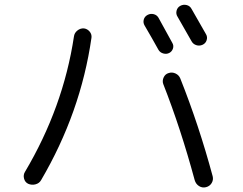

<svg xmlns="http://www.w3.org/2000/svg" viewBox="-20 -817 1040 823"><path d="M659.2 -603.5Q632.8 -651.4 599.6 -708Q592.8 -719.7 596.2 -732.9Q599.6 -746.1 612.3 -752.9Q625 -759.8 638.7 -756.3Q652.3 -752.9 659.2 -741.2L718.8 -632.8Q725.6 -621.1 721.2 -608.4Q716.8 -595.7 705.1 -589.8Q693.4 -584 679.7 -587.9Q666 -591.8 659.2 -603.5ZM800.8 -640.6Q778.3 -680.7 741.2 -745.1Q733.4 -756.8 736.8 -771Q740.2 -785.2 752.9 -792Q765.6 -798.8 779.8 -795.4Q793.9 -792 800.8 -779.3Q820.3 -746.1 863.3 -669.9Q870.1 -658.2 865.7 -644.5Q861.3 -630.9 848.1 -625Q835 -619.1 821.3 -623.5Q807.6 -627.9 800.8 -640.6ZM752.9 -480.5Q833 -279.3 891.6 -61.5Q895.5 -45.9 887.2 -32.2Q878.9 -18.6 862.8 -14.6Q846.7 -10.7 833 -19.5Q819.3 -28.3 814.5 -44.9Q754.9 -265.6 679.7 -457Q674.8 -470.7 681.6 -485.4Q688.5 -500 703.1 -503.9Q717.8 -508.8 732.4 -502Q747.1 -495.1 752.9 -480.5ZM296.9 -660.2Q298.8 -675.8 311.5 -686Q324.2 -696.3 339.8 -695.3Q354.5 -693.4 364.3 -681.6Q374 -669.9 372.1 -655.3Q326.2 -335 156.2 -44.9Q148.4 -31.2 132.3 -26.9Q116.2 -22.5 100.6 -29.3Q86.9 -36.1 83 -51.8Q79.1 -67.4 86.9 -80.1Q251 -356.4 296.9 -660.2Z"/></svg>

Font: Rounded Mgen+ 2m regular
Style: Regular
Weight: 400
Designer: [Source Han Sans]
Ryoko NISHIZUKA  (kana & ideographs); Paul D. Hunt (Latin, Greek & Cyrillic); Wenlong ZHANG  (bopomofo
Version: Version 1.059.20150602